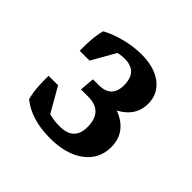

<svg xmlns="http://www.w3.org/2000/svg" viewBox="-90 -631 432 432"><g transform="rotate(45 126.0 -414.5)"><path d="M119.6 -274.4Q60.1 -274.4 24.4 -303.2Q20.5 -316.9 19 -334.5Q17.6 -352.1 18.1 -371.6L54.2 -327.1Q78.1 -308.6 116.2 -308.6Q161.6 -308.6 161.6 -352.1Q161.6 -401.4 114.3 -401.4H91.3L94.2 -436.5L116.7 -434.6Q171.9 -434.6 201.7 -414.8Q231.4 -395 231.4 -357.9Q231.4 -319.8 201.2 -297.1Q170.9 -274.4 119.6 -274.4ZM87.4 -303.2 28.8 -315.4 18.1 -371.6H48.3ZM27.8 -460.9 35.2 -512.2 97.7 -528.8 59.1 -460.9ZM109.4 -409.7 94.2 -436.5H112.3Q153.3 -436.5 153.3 -476.6Q153.3 -520 111.8 -520Q85.9 -520 61 -503.9L27.8 -460.9Q27.3 -480.5 28.8 -498Q30.3 -515.6 34.2 -529.3Q54.7 -540.5 81.1 -547.1Q107.4 -553.7 131.8 -553.7Q172.9 -553.7 197 -535.2Q221.2 -516.6 221.2 -485.4Q221.2 -450.7 190.9 -430.2Q160.6 -409.7 109.4 -409.7Z"/></g></svg>

Font: Markazi Text
Style: Regular
Weight: 400
Designer: Borna Izadpanah (Arabic designer), Fiona Ross (Arabic design director) and Florian Runge (Latin designer)
Foundry: Borna Izadpanah and Florian Runge
Version: Version 1.000